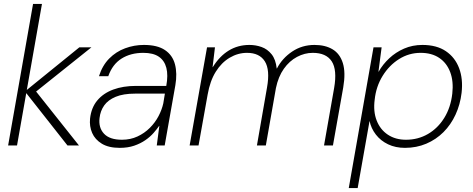

<svg xmlns="http://www.w3.org/2000/svg" viewBox="-20 -735 2392 970"><path d="M321 0 106 -273 381 -496H442L143 -257L147 -292L379 0ZM21 0 147 -715H192L66 0Z M585 12Q529 12 494.5 -9Q460 -30 445.5 -63.5Q431 -97 435 -136Q441 -191 471.5 -227.5Q502 -264 552 -282.5Q602 -301 667 -301H820Q830 -355 820.5 -392Q811 -429 782.5 -448.5Q754 -468 704 -468Q640 -468 594 -439Q548 -410 527 -350H480Q497 -404 531.5 -439Q566 -474 612 -491Q658 -508 707 -508Q775 -508 813.5 -482Q852 -456 864 -410Q876 -364 866 -305L812 0H772L785 -99H784Q773 -83 756 -63.5Q739 -44 714.5 -27Q690 -10 658 1Q626 12 585 12ZM596 -29Q639 -29 674.5 -45.5Q710 -62 737 -89Q764 -116 781 -148.5Q798 -181 805 -213L813 -262H663Q603 -262 564.5 -246Q526 -230 506.5 -202.5Q487 -175 483 -139Q477 -90 505.5 -59.5Q534 -29 596 -29Z M938 0 1026 -496H1066L1054 -396H1055Q1089 -451 1135.5 -479.5Q1182 -508 1240 -508Q1272 -508 1301.5 -497.5Q1331 -487 1352 -461Q1373 -435 1378 -389H1379Q1406 -441 1456 -474.5Q1506 -508 1569 -508Q1623 -508 1660 -486Q1697 -464 1712 -416.5Q1727 -369 1714 -293L1662 0H1617L1668 -290Q1684 -382 1656 -425Q1628 -468 1560 -468Q1519 -468 1480.5 -447.5Q1442 -427 1414 -387.5Q1386 -348 1374 -290L1323 0H1278L1329 -293Q1345 -382 1318 -425Q1291 -468 1228 -468Q1182 -468 1140.5 -443.5Q1099 -419 1070 -372.5Q1041 -326 1029 -257L983 0Z M1742 215 1867 -496H1908L1892 -373H1893Q1914 -410 1946.5 -440.5Q1979 -471 2021.5 -489.5Q2064 -508 2114 -508Q2186 -508 2232.5 -476.5Q2279 -445 2299.5 -390.5Q2320 -336 2312 -266Q2305 -207 2281.5 -156Q2258 -105 2220.5 -67.5Q2183 -30 2133.5 -9Q2084 12 2026 12Q1978 12 1940.5 -6Q1903 -24 1879 -55Q1855 -86 1847 -124L1787 215ZM2031 -29Q2092 -29 2142 -58Q2192 -87 2224.5 -139.5Q2257 -192 2265 -262Q2272 -324 2254.5 -370.5Q2237 -417 2199 -442.5Q2161 -468 2105 -468Q2046 -468 1996 -436.5Q1946 -405 1913 -351.5Q1880 -298 1873 -232Q1865 -172 1883 -126Q1901 -80 1939.5 -54.5Q1978 -29 2031 -29Z"/></svg>

Font: DM Sans 28pt ExtraLight
Style: Italic
Weight: 250
Italic angle: -10°
Version: Version 4.004;gftools[0.9.30]